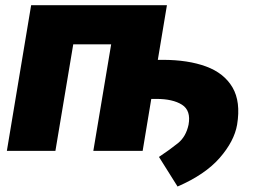

<svg xmlns="http://www.w3.org/2000/svg" viewBox="-20 -565 969 719"><path d="M5.7 0 96.6 -545.5H605.1L571 -340.9H589.5Q683.9 -340.9 751.6 -316.1Q819.2 -291.2 850.7 -237.6Q882.1 -183.9 867.9 -98Q857.2 -36.2 802.7 26.3Q748.2 88.8 644.9 133.5L575.3 22.7Q616.8 -5 646.7 -29.1Q676.5 -53.3 686.1 -98Q695.7 -151.3 661.4 -172.9Q627.1 -194.6 565.3 -194.6H546.5L514.2 0H329.5L396.3 -399.1H254.3L187.5 0Z"/></svg>

Font: Inter UI Black
Style: Italic
Weight: 900
Italic angle: -9.39999°
Designer: Rasmus Andersson
Foundry: rsms
Version: 3.2;8d6f07862